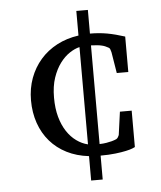

<svg xmlns="http://www.w3.org/2000/svg" viewBox="-51 -649 665 793"><g transform="rotate(-5 281.5 -252.5)"><path d="M294.9 -454.1Q275.4 -449.7 253.9 -435.5Q232.4 -421.4 214.1 -397Q195.8 -372.6 183.8 -337.4Q171.9 -302.2 171.9 -254.9Q171.9 -210.4 181.6 -175.3Q191.4 -140.1 208.3 -114.5Q225.1 -88.9 247.6 -72.8Q270 -56.6 294.9 -50.8ZM486.8 -22.9Q485.8 -22 476.3 -18.1Q466.8 -14.2 449 -10.3Q431.2 -6.3 404.5 -3.2Q377.9 0 342.8 0V99.1H294.9V-2Q244.1 -7.8 203.6 -28.3Q163.1 -48.8 134.8 -81.5Q106.4 -114.3 91.3 -157.7Q76.2 -201.2 76.2 -252Q76.2 -301.8 92 -344.5Q107.9 -387.2 136.5 -419.9Q165 -452.6 205.3 -473.9Q245.6 -495.1 294.9 -502V-604H342.8V-505.9Q361.8 -505.9 379.4 -504.4Q397 -502.9 414.3 -499.8Q431.6 -496.6 449.5 -491.9Q467.3 -487.3 486.8 -481V-334H439L424.8 -420.9Q423.3 -427.2 421.1 -433.3Q418.9 -439.5 413.1 -441.9Q407.7 -444.8 401.9 -447.5Q396 -450.2 387.9 -452.1Q379.9 -454.1 368.9 -455.3Q357.9 -456.5 342.8 -457V-47.9Q358.4 -48.3 371.3 -50.5Q384.3 -52.7 393.6 -55.2Q404.3 -58.1 413.1 -62Q417.5 -64.5 420.4 -69.3Q423.3 -74.2 424.8 -78.1L438 -173.8H486.8Z"/></g></svg>

Font: Charis SIL Eur
Style: Regular
Weight: 400
Foundry: SIL International
Version: Version 5.000